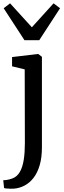

<svg xmlns="http://www.w3.org/2000/svg" viewBox="-30 -891 382 1154"><path d="M52.5 243Q45.5 243.5 33 243.2Q20.5 243 9.2 242Q-2 241 -5.5 239L-10.5 192Q-3 192.5 12 190.2Q27 188 44.5 181.5Q73 171 89.5 142Q106 113 112.8 69Q119.5 25 119.5 -30L118.5 -474L42.5 -492.5V-548L197.5 -566.5H200L222 -549.5V-6.5Q222 55 208.8 101Q195.5 147 172 177.5Q148.5 208 117.8 224.2Q87 240.5 52.5 243ZM117 -649.5 -8 -841.5 30.5 -871 161.5 -727 292 -871 331 -841.5 206 -649.5Z"/></svg>

Font: Merriweather 20pt
Style: Regular
Weight: 400
Version: Version 2.100